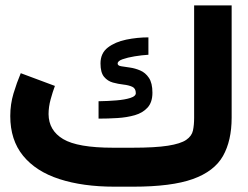

<svg xmlns="http://www.w3.org/2000/svg" viewBox="-20 -702 934 722"><path d="M477.5 -146.5Q564 -146.5 611.6 -154.1Q659.2 -161.6 680.2 -176Q701.2 -190.4 705.6 -211.2Q710 -231.9 710 -258.8V-681.6H851.1V-259.8Q851.1 -172.9 818.4 -115.2Q785.6 -57.6 705.3 -28.8Q625 0 481 0H410.2Q291.5 0 203.4 -28.6Q115.2 -57.1 66.9 -116.2Q18.6 -175.3 18.6 -265.6Q18.6 -310.1 30.8 -350.6Q43 -391.1 58.1 -426.8L186.5 -378.9Q178.2 -356.9 170.4 -328.4Q162.6 -299.8 162.6 -272.9Q163.1 -211.4 217.5 -179Q272 -146.5 405.3 -146.5ZM350.6 -321.3Q385.7 -321.8 417.7 -324.5Q449.7 -327.1 470.2 -333.7Q490.7 -340.3 490.7 -351.6Q490.7 -369.6 477.3 -375.7Q463.9 -381.8 444.1 -384Q424.3 -386.2 404.5 -391.6Q384.8 -397 371.3 -413.1Q357.9 -429.2 357.9 -463.4Q357.9 -502 385.5 -523.2Q413.1 -544.4 454.8 -553Q496.6 -561.5 538.1 -561.5V-496.1Q513.2 -494.6 486.3 -490.2Q459.5 -485.8 440.9 -479.2Q422.4 -472.7 422.4 -462.9Q422.4 -455.1 435.5 -452.9Q448.7 -450.7 468.3 -448Q487.8 -445.3 507.3 -437Q526.9 -428.7 540 -409.2Q553.2 -389.6 553.2 -353.5Q553.2 -317.4 534.9 -297.4Q516.6 -277.3 486.8 -268.8Q457 -260.3 421.4 -258.1Q385.7 -255.9 350.6 -255.9Z"/></svg>

Font: Vazir Black WOL
Style: Black-WOL
Weight: 900
Designer: Saber Rastikerdar
Foundry: Saber Rastikerdar
Version: Version 30.0.0